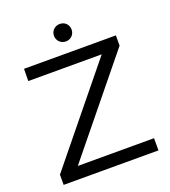

<svg xmlns="http://www.w3.org/2000/svg" viewBox="-155 -983 970 1096"><g transform="rotate(-20 330.5 -435.5)"><path d="M335 -871C305 -871 281 -849 281 -818C281 -788 305 -765 335 -765C365 -765 388 -788 388 -818C388 -849 365 -871 335 -871ZM56 -700 55 -626H501L42 -62V0H618V-74H155L614 -638V-700Z"/></g></svg>

Font: Juman Normal
Style: Regular
Weight: 300
Designer: Bandar Raffah (Arabic) Julieta Ulanovsky (Latin)
Foundry: Caramella
Version: Version 5.022;PS 005.022;hotconv 1.0.88;makeotf.lib2.5.64775